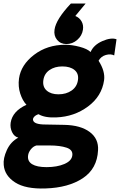

<svg xmlns="http://www.w3.org/2000/svg" viewBox="-54 -811 676 1081"><path d="M370 -721Q393 -712 405 -691Q417 -670 413 -644Q408 -610 381 -586.5Q354 -563 320 -563Q287 -563 267.5 -586.5Q248 -610 253 -644Q261 -702 345 -791H428ZM202 250Q90 254 31 216Q-28 178 -33 118Q-37 81 -15.5 34Q6 -13 49 -36Q26 -42 14 -67Q2 -92 6 -120Q16 -185 95 -221Q73 -244 60 -284Q47 -324 53 -369Q64 -446 138 -502.5Q212 -559 314 -559Q351 -559 394.5 -547.5Q438 -536 456 -518Q473 -558 522 -579.5Q571 -601 602 -590Q593 -525 589 -499Q569 -509 542 -501.5Q515 -494 501 -469Q539 -410 532 -359Q519 -269 441.5 -211.5Q364 -154 263 -150Q198 -147 163 -168Q147 -163 138.5 -153.5Q130 -144 132 -135Q137 -110 202 -110L309 -108Q400 -106 451 -68Q502 -30 498 35Q493 139 412 192.5Q331 246 202 250ZM385 -361Q390 -397 365.5 -417Q341 -437 297 -437Q254 -437 224.5 -416.5Q195 -396 190 -359Q185 -322 209 -301Q233 -280 275 -280Q319 -280 349.5 -301.5Q380 -323 385 -361ZM353 65Q358 33 321 20.5Q284 8 225 8H151Q133 13 119.5 30Q106 47 104 65Q100 97 127 113.5Q154 130 208 130Q267 130 308 112.5Q349 95 353 65Z"/></svg>

Font: Oakes Grotesk Bold
Style: Italic
Weight: 700
Italic angle: -8°
Designer: Samuel Oakes
Foundry: Samuel Oakes
Version: Version 1.000;PS 001.000;hotconv 1.0.88;makeotf.lib2.5.64775